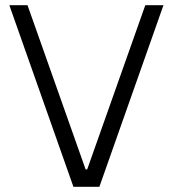

<svg xmlns="http://www.w3.org/2000/svg" viewBox="-20 -720 666 740"><path d="M16 -700H86L310 -67H316L540 -700H610L363 0H263Z"/></svg>

Font: Be Vietnam Light
Style: Regular
Weight: 300
Designer: Gabriel Lam
Foundry: TypeRant
Version: Version 4.000